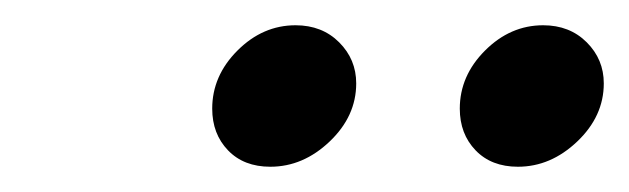

<svg xmlns="http://www.w3.org/2000/svg" viewBox="-20 -757 498 152"><path d="M344 -671Q344 -697 364 -717Q384 -737 410 -737Q431 -737 444.5 -723.5Q458 -710 458 -691Q458 -665 437 -645Q416 -625 390 -625Q369 -625 356.5 -638Q344 -651 344 -671ZM148 -671Q148 -697 168 -717Q188 -737 214 -737Q235 -737 248.5 -723.5Q262 -710 262 -691Q262 -665 241 -645Q220 -625 194 -625Q173 -625 160.5 -638Q148 -651 148 -671Z"/></svg>

Font: Be Vietnam
Style: Italic
Weight: 400
Italic angle: -9.33299°
Designer: Gabriel Lam
Foundry: TypeRant
Version: Version 3.000